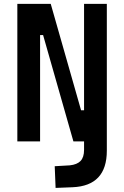

<svg xmlns="http://www.w3.org/2000/svg" viewBox="-20 -713 626 968"><path d="M260.3 234.4 255.9 125 332 120.6Q368.7 116.7 386.2 98.4Q403.8 80.1 403.8 42.5V0H350.1L197.3 -536.1H182.1V0H67.4V-693.4H235.8L388.7 -157.2H403.8V-693.4H518.6V46.9Q518.6 223.6 346.2 231Z"/></svg>

Font: Cascadia Code SemiBold
Style: Regular
Weight: 600
Monospace: yes
Designer: Aaron Bell
Foundry: Saja Typeworks
Version: Version 2404.023; ttfautohint (v1.8.4)